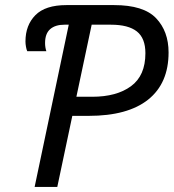

<svg xmlns="http://www.w3.org/2000/svg" viewBox="-20 -734 682 754"><path d="M116 0 250 -637H233Q197 -637 177 -619.5Q157 -602 157 -565Q157 -548 162 -533H87Q84 -539 82 -550.5Q80 -562 80 -571Q80 -635 119 -674.5Q158 -714 241 -714H428Q544 -714 593 -662.5Q642 -611 642 -528Q642 -407 562 -343Q482 -279 328 -279H264L205 0ZM342 -354Q438 -354 494.5 -395.5Q551 -437 551 -525Q551 -584 517.5 -610.5Q484 -637 416 -637H340L280 -354Z"/></svg>

Font: Noto Sans
Style: Italic
Weight: 400
Italic angle: -12°
Designer: Monotype Design Team
Foundry: Monotype Imaging Inc.
Version: Version 2.013; ttfautohint (v1.8.4.7-5d5b)